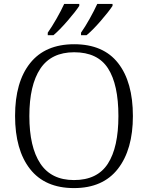

<svg xmlns="http://www.w3.org/2000/svg" viewBox="-20 -951 757 981"><path d="M57 -359Q57 -532 134 -628.5Q211 -725 359 -725Q508 -725 583.5 -628.5Q659 -532 659 -358Q659 -187 582.5 -88.5Q506 10 358 10Q210 10 133.5 -87.5Q57 -185 57 -359ZM585 -358Q585 -519 532 -601.5Q479 -684 359 -684Q242 -684 186 -600Q130 -516 130 -358Q130 -200 186 -115.5Q242 -31 358 -31Q477 -31 531 -114.5Q585 -198 585 -358ZM224 -784Q245 -814 268.5 -855Q292 -896 308 -931H385V-921Q367 -893 325.5 -845Q284 -797 253 -771H224ZM394 -784Q415 -814 438 -855Q461 -896 477 -931H555V-921Q536 -892 494.5 -844Q453 -796 422 -771H394Z"/></svg>

Font: Noto Serif Light
Style: Regular
Weight: 300
Designer: Monotype Design Team
Foundry: Monotype Imaging Inc.
Version: Version 1.001